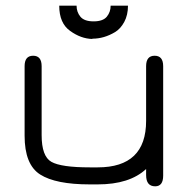

<svg xmlns="http://www.w3.org/2000/svg" viewBox="-20 -655 672 682"><path d="M190.4 -634.8H252Q252 -612.3 265.6 -595.7Q279.3 -579.1 312.5 -579.1Q345.7 -579.1 359.4 -595.7Q373 -612.3 373 -634.8H434.6Q434.6 -601.6 421.4 -577.1Q408.2 -552.7 388.7 -541Q349.6 -517.6 308.6 -517.6L307.6 -516.6Q267.6 -517.6 229.5 -544.9Q190.4 -572.3 190.4 -634.8ZM327.1 -60.5Q499 -60.5 499 -225.6V-419.9Q499 -457 529.3 -457Q559.6 -457 559.6 -419.9V-31.2Q559.6 6.8 531.2 6.8Q499 6.8 499 -33.2V-54.7Q440.4 0 327.1 0H298.8Q177.7 0 122.6 -35.2Q67.4 -70.3 67.4 -172.9V-419.9Q67.4 -457 97.7 -457Q127.9 -457 127.9 -419.9V-174.8Q127.9 -99.6 162.6 -80.1Q197.3 -60.5 298.8 -60.5Z"/></svg>

Font: Jura
Style: Medium
Weight: 500
Version: Version 2.6.1